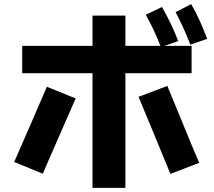

<svg xmlns="http://www.w3.org/2000/svg" viewBox="-20 -869 1040 934"><path d="M88 -513V-646H912V-513ZM430 45V-793H590V45ZM188 -24 49 -81Q89 -172 129 -264Q169 -356 208 -447L348 -390Q308 -299 268 -207.5Q228 -116 188 -24ZM809 -23Q770 -117 731.5 -211Q693 -305 654 -398L794 -451Q833 -358 871 -264Q909 -170 949 -77ZM763 -640Q743 -690 725.5 -727Q708 -764 689 -797L768 -835Q791 -795 811 -753Q831 -711 847 -669ZM906 -652Q886 -703 868.5 -740.5Q851 -778 834 -810L910 -849Q934 -808 953 -765Q972 -722 988 -680Z"/></svg>

Font: Murecho Thin
Style: Bold
Weight: 700
Version: Version 1.010